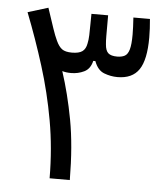

<svg xmlns="http://www.w3.org/2000/svg" viewBox="-51 -749 688 795"><g transform="rotate(5 293.0 -351.5)"><path d="M184.6 0Q184.1 -125 163.8 -239Q143.6 -353 109.6 -461.4Q75.7 -569.8 33.7 -677.2L118.2 -703.1Q136.7 -647 146.5 -618.2Q156.2 -589.4 165.5 -569.8Q176.3 -546.4 189.9 -536.4Q203.6 -526.4 231 -526.4Q260.3 -526.4 274.4 -536.6Q288.6 -546.9 292.5 -569.8Q295.9 -584.5 296.6 -605Q297.4 -625.5 297.4 -654.3Q297.4 -663.1 297.6 -672.9Q297.9 -682.6 297.9 -693.4H367.2Q367.2 -682.1 367.2 -672.4Q367.2 -662.6 367.2 -653.3Q367.2 -626 367.2 -606.7Q367.2 -587.4 368.7 -572.8Q370.6 -546.9 382.1 -536.6Q393.6 -526.4 418.9 -526.4Q438 -526.4 450.4 -533Q462.9 -539.6 469 -560.3Q475.1 -581.1 475.1 -623Q475.1 -650.4 472.2 -693.4H541Q543 -672.9 543.9 -653.8Q544.9 -634.8 544.9 -616.2Q544.9 -523.9 517.1 -482.9Q489.3 -441.9 427.7 -441.9Q399.4 -441.9 372.1 -452.4Q344.7 -462.9 331.1 -500H322.3Q314.5 -466.3 289.3 -454.1Q264.2 -441.9 234.9 -441.9Q213.9 -441.9 198.2 -446.8Q228 -356 247.8 -249.8Q267.6 -143.6 268.6 0Z"/></g></svg>

Font: Cascadia Code PL SemiLight
Style: Regular
Weight: 350
Monospace: yes
Designer: Aaron Bell
Foundry: Saja Typeworks
Version: Version 2404.023; ttfautohint (v1.8.4)